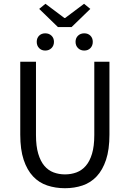

<svg xmlns="http://www.w3.org/2000/svg" viewBox="-20 -982 685 1014"><path d="M323 12Q273 12 229.5 -2.5Q186 -17 154.5 -50.5Q123 -84 105 -138Q87 -192 87 -271V-656H170V-269Q170 -210 182 -170Q194 -130 214.5 -106Q235 -82 263 -71.5Q291 -61 323 -61Q356 -61 384 -71.5Q412 -82 433 -106Q454 -130 466 -170Q478 -210 478 -269V-656H558V-271Q558 -192 540 -138Q522 -84 490.5 -50.5Q459 -17 416 -2.5Q373 12 323 12ZM286 -839 187 -935 220 -962 320 -887H324L424 -962L457 -935L358 -839ZM219 -715Q199 -715 186.5 -728Q174 -741 174 -761Q174 -781 186.5 -793.5Q199 -806 219 -806Q239 -806 252 -793.5Q265 -781 265 -761Q265 -741 252 -728Q239 -715 219 -715ZM425 -715Q405 -715 392 -728Q379 -741 379 -761Q379 -781 392 -793.5Q405 -806 425 -806Q445 -806 457.5 -793.5Q470 -781 470 -761Q470 -741 457.5 -728Q445 -715 425 -715Z"/></svg>

Font: Giro Regular
Style: Regular
Weight: 400
Designer: Paul D. Hunt
Foundry: Adobe Systems Incorporated
Version: Version 1.000;PS 1.0;hotconv 1.0.88;makeotf.lib2.5.647800